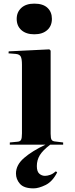

<svg xmlns="http://www.w3.org/2000/svg" viewBox="-20 -797 414 1058"><path d="M169 -608Q124 -608 98 -631Q72 -654 72 -693Q72 -730 97.5 -753.5Q123 -777 169 -777Q217 -777 241.5 -754Q266 -731 266 -693Q266 -654 240 -631Q214 -608 169 -608ZM165 241Q112 241 90 216Q68 191 68 159Q68 112 112.5 73.5Q157 35 231 0H34V-12L76 -16Q91 -17 96 -26.5Q101 -36 101 -62V-440Q101 -472 94.5 -485Q88 -498 66 -500L27 -503L28 -514L252 -525L259 -518V-60Q259 -35 264.5 -26.5Q270 -18 287 -17L328 -12V0H257Q216 31 199.5 58Q183 85 183 118Q183 148 196.5 160Q210 172 228 172Q241 172 256.5 166.5Q272 161 288 147L295 153Q269 204 231 222.5Q193 241 165 241Z"/></svg>

Font: Literata 72pt
Style: Bold
Weight: 700
Designer: Latin by Veronika Burian and Jose Scaglione. Greek by Irene Vlachou. Cyrillic by Vera Evstafieva.
Foundry: TypeTogether
Version: Version 3.002